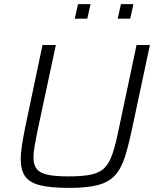

<svg xmlns="http://www.w3.org/2000/svg" viewBox="-20 -907 759 935"><path d="M318 8Q228 8 176.5 -4.5Q125 -17 103 -47.5Q81 -78 81 -131Q81 -162 87.5 -203.5Q94 -245 105 -298L187 -688H252L162 -267Q154 -226 148.5 -195Q143 -164 143 -140Q143 -104 159 -84Q175 -64 212 -56Q249 -48 314 -48Q383 -48 424.5 -57Q466 -66 489.5 -90Q513 -114 527.5 -157Q542 -200 556 -267L645 -688H710L627 -298Q608 -206 589.5 -146.5Q571 -87 540.5 -53.5Q510 -20 457 -6Q404 8 318 8ZM553 -816 569 -887H630L614 -816ZM344 -816 360 -887H421L405 -816Z"/></svg>

Font: Saira Light
Style: Italic
Weight: 300
Italic angle: -12°
Designer: Hector Gatti with collaboration of the Omnibus-Type team
Foundry: Omnibus-Type
Version: Version 1.100; ttfautohint (v1.8.3)